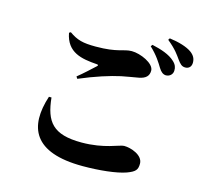

<svg xmlns="http://www.w3.org/2000/svg" viewBox="-122 -981 1243 1160"><g transform="rotate(15 500.0 -401.0)"><path d="M186 -312C120 -110 179 40 491 40C594 40 700 29 759 8C810 -11 822 -25 822 -64C822 -117 745 -143 702 -143C674 -143 590 -96 447 -96C267 -96 217 -164 202 -312ZM323 -461C422 -503 510 -531 575 -545C605 -551 647 -558 681 -564C723 -572 742 -591 742 -624C742 -670 652 -708 599 -708C546 -708 519 -678 380 -678C298 -678 263 -688 213 -723L203 -717C225 -599 317 -584 414 -577C425 -576 426 -573 418 -565C393 -542 348 -500 315 -474ZM793 -831C849 -786 868 -755 884 -733C902 -708 914 -696 935 -696C959 -696 973 -712 973 -736C973 -760 964 -780 939 -798C909 -819 860 -834 800 -842ZM701 -766C749 -721 772 -682 789 -654C803 -631 817 -621 834 -620C859 -620 877 -638 877 -661C878 -680 872 -698 852 -716C819 -747 767 -764 709 -777Z"/></g></svg>

Font: Noto Serif CJK JP Black
Style: Regular
Weight: 900
Designer: Ryoko NISHIZUKA 西塚涼子 (kana & ideographs); Frank Grießhammer (Latin, Greek & Cyrillic); Wenlong ZHANG 张文龙 (bopomofo); San
Foundry: Adobe Systems Incorporated
Version: Version 1.001;PS 1.001;hotconv 16.6.54;makeotf.lib2.5.65590